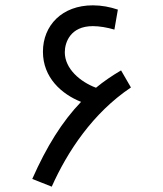

<svg xmlns="http://www.w3.org/2000/svg" viewBox="-20 -698 612 720"><path d="M174 2C233 -130 328 -274 471 -370L434 -434C400 -414 369 -393 340 -369C281 -391 223 -440 223 -502C223 -539 244 -600 328 -600C353 -600 382 -595 409 -587L422 -662C392 -672 361 -678 328 -678C213 -678 141 -603 141 -504C141 -407 211 -345 284 -316C213 -242 155 -149 101 -27Z"/></svg>

Font: Noto Sans Arabic
Style: Regular
Weight: 400
Designer: Monotype Design Team, Nadine Chahine, Nizar Qandah and Khaled Hosny
Foundry: Monotype Imaging Inc.
Version: Version 2.012